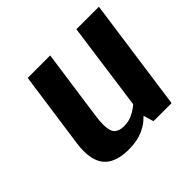

<svg xmlns="http://www.w3.org/2000/svg" viewBox="-129 -646 803 803"><g transform="rotate(-45 272.5 -244.5)"><path d="M475 0H368L355 -44H353Q353 -44 338.5 -30.5Q324 -17 292.5 -3Q261 11 210 11Q143 11 108 -20Q73 -51 73 -118Q73 -138 76 -160L124 -500H257L213 -188Q211 -174 210 -162Q209 -150 209 -139Q209 -100 223.5 -86Q238 -72 266 -72Q293 -72 313.5 -81.5Q334 -91 346 -100.5Q358 -110 358 -110L412 -500H545Z"/></g></svg>

Font: Arsenal SC
Style: Bold Italic
Weight: 700
Italic angle: -9.10001°
Designer: Andrij Shevchenko
Foundry: Stairsfor
Version: Version 2.001; ttfautohint (v1.8.4.7-5d5b)